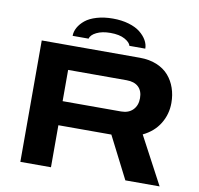

<svg xmlns="http://www.w3.org/2000/svg" viewBox="-92 -973 1109 1070"><g transform="rotate(10 462.5 -438.0)"><path d="M256.8 -742.2Q256.8 -766.1 269.5 -789.3Q282.2 -812.5 306.4 -832.3Q330.6 -852.1 371.1 -864Q411.6 -876 461.9 -876Q511.7 -876 552 -864Q592.3 -852.1 616.9 -832.3Q641.6 -812.5 654.8 -789.3Q668 -766.1 668 -742.2H578.1Q573.7 -761.2 543.5 -778.1Q513.2 -794.9 461.9 -794.9Q415 -794.9 383.5 -779.3Q352.1 -763.7 347.2 -742.2ZM91.8 0V-687H647Q700.7 -687 742.7 -669.7Q784.7 -652.3 810.8 -622.3Q836.9 -592.3 850.3 -553.2Q863.8 -514.2 863.8 -469.2Q863.8 -405.3 831.3 -352.1Q798.8 -298.8 736.8 -269L879.9 0H686L564.9 -237.8H265.1V0ZM265.1 -374H596.2Q638.2 -374 662.6 -398.9Q687 -423.8 687 -464.8Q687 -506.3 663.3 -528.6Q639.6 -550.8 596.2 -550.8H265.1Z"/></g></svg>

Font: Archivo Expanded
Style: Bold
Weight: 700
Width: 7
Designer: Hector Gatti
Foundry: Omnibus-Type
Version: Version 2.001